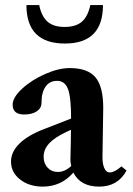

<svg xmlns="http://www.w3.org/2000/svg" viewBox="-20 -709 514 741"><path d="M230.5 -541Q82 -541 82 -689.5H131.3Q140.1 -646 163.3 -625.5Q186.5 -605 229.5 -605Q272.5 -605 295.9 -625.2Q319.3 -645.5 328.6 -689.5H377.4Q377.4 -541 230.5 -541ZM145 11.2Q92.3 11.2 57.4 -16.4Q22.5 -43.9 22.5 -85.4Q22.5 -122.6 54.7 -154.5Q86.9 -186.5 148.9 -210.4L254.4 -251.5Q254.4 -333.5 242.4 -365.2Q230.5 -397 200.2 -397Q171.4 -397 155.8 -374.5Q140.1 -352.1 140.1 -311.5Q140.1 -291.5 121.8 -279.3Q103.5 -267.1 73.2 -267.1Q28.8 -267.1 28.8 -305.2Q28.8 -332.5 64.9 -366.2Q101.1 -399.9 153.6 -423.1Q206.1 -446.3 249 -446.3Q318.4 -446.3 348.4 -410.6Q378.4 -375 378.4 -292.5Q378.4 -291.5 375.5 -104Q375 -78.1 382.3 -60.8Q389.6 -43.5 403.8 -43.5Q421.9 -43.5 448.7 -66.9L468.3 -50.8Q435.1 11.2 362.8 11.2Q290 11.2 263.2 -43Q216.3 11.2 145 11.2ZM148.4 -104Q148.4 -78.1 163.8 -61.8Q179.2 -45.4 203.6 -45.4Q230.5 -45.4 254.9 -68.4Q251 -84.5 252 -103.5Q252.4 -121.1 253.2 -156Q253.9 -190.9 253.9 -208L235.8 -199.7Q190.4 -178.2 169.4 -155.3Q148.4 -132.3 148.4 -104Z"/></svg>

Font: Elstob
Style: Bold
Weight: 700
Designer: Peter S. Baker
Version: Version 1.015